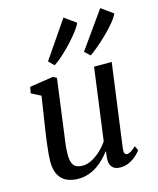

<svg xmlns="http://www.w3.org/2000/svg" viewBox="-127 -948 860 1046"><g transform="rotate(-15 303.0 -425.0)"><path d="M183.5 10Q149.5 10 121.5 -2Q93.5 -14 76.8 -42Q60 -70 59.5 -118Q59.5 -135 61.2 -156.2Q63 -177.5 65.8 -201.2Q68.5 -225 71.5 -248.5Q74.5 -272 78 -293L106.5 -479.5L53 -507L59.5 -542L192.5 -562.5L213 -551.5L178 -289.5Q175.5 -268.5 172.5 -247.5Q169.5 -226.5 166.8 -206.8Q164 -187 162.5 -168.5Q161 -150 161 -134Q161 -102 168.5 -84.2Q176 -66.5 190.8 -59.8Q205.5 -53 225.5 -53Q251.5 -53 278.2 -67.2Q305 -81.5 329 -104Q353 -126.5 369.5 -151.5L424 -558H523.5L460 -87.5Q457.5 -69 461.8 -60.2Q466 -51.5 475 -51.5Q484.5 -51.5 496.2 -58.2Q508 -65 526 -82L538 -56.5Q533.5 -48.5 517.2 -32.8Q501 -17 476.5 -3.8Q452 9.5 421.5 9.5Q390.5 9.5 375.8 -7.5Q361 -24.5 363 -52Q362.5 -54.5 363 -59.2Q363.5 -64 364.2 -70.5Q365 -77 365.8 -83.5Q366.5 -90 367 -95.5L366 -96.5Q351 -76.5 332.2 -57.5Q313.5 -38.5 290.8 -23.2Q268 -8 241.2 1Q214.5 10 183.5 10ZM218.5 -621 189 -650.5 332 -859.5 397 -813Q391 -797.5 375.8 -776.8Q360.5 -756 340.2 -732.8Q320 -709.5 298 -687.8Q276 -666 255 -648.2Q234 -630.5 218.5 -621ZM422 -622 392 -650.5 539 -857.5 605.5 -809.5Q597 -789.5 574.2 -762Q551.5 -734.5 522.5 -706.5Q493.5 -678.5 466.2 -655.5Q439 -632.5 422 -622Z"/></g></svg>

Font: Merriweather 28pt
Style: Italic
Weight: 400
Italic angle: -7.8°
Version: Version 2.101